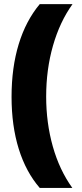

<svg xmlns="http://www.w3.org/2000/svg" viewBox="-20 -754 399 932"><path d="M36.1 -284.2Q36.1 -425.8 70.8 -539.6Q105.5 -653.3 172.9 -733.9H332Q270.5 -648.4 237.3 -532.7Q204.1 -417 204.1 -285.2Q204.1 -157.7 236.3 -43.2Q268.6 71.3 331.1 158.2H172.9Q106 81.1 71 -31.2Q36.1 -143.6 36.1 -284.2ZM240.7 -725.1Z"/></svg>

Font: OpenSans-ExtraBold
Style: Regular
Weight: 800
Foundry: Ascender Corporation
Version: Version 1.10